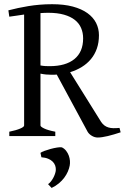

<svg xmlns="http://www.w3.org/2000/svg" viewBox="-20 -650 601 917"><path d="M24.4 0V-21Q57.6 -27.8 76.4 -35.9Q95.2 -43.9 95.2 -50.8V-580.6Q78.1 -578.1 60.3 -575.4Q42.5 -572.8 24.4 -570.3L20 -600.6Q43 -606.4 66.4 -611.6Q89.8 -616.7 115.2 -620.8Q140.6 -625 168.7 -627.4Q196.8 -629.9 229 -629.9Q285.6 -629.9 327.6 -618.7Q369.6 -607.4 397.5 -587.4Q425.3 -567.4 439 -540.3Q452.6 -513.2 452.6 -481.9Q452.6 -446.8 442.6 -418.2Q432.6 -389.6 414.3 -367.7Q396 -345.7 370.6 -330.1Q345.2 -314.5 314.9 -305.2L462.9 -67.9Q470.2 -57.1 478.8 -50.8Q487.3 -44.4 497.8 -41.3Q508.3 -38.1 521.2 -37.8Q534.2 -37.6 550.8 -39.1L556.2 -18.1Q523.9 -7.3 494.9 -0.2Q465.8 6.8 446.8 6.8Q432.6 6.8 419.2 -1Q405.8 -8.8 398.9 -20L251 -293.9Q244.6 -293 238.3 -293H225.1Q212.4 -293 199.7 -294.2Q187 -295.4 173.3 -298.3V-50.8Q173.3 -44.9 190.9 -36.4Q208.5 -27.8 244.1 -21V0ZM210.9 -588.9Q192.4 -588.9 173.3 -587.4V-337.4Q186.5 -335 196.3 -334.5Q206.1 -334 216.8 -334Q293.9 -334 335.4 -367.9Q377 -401.9 377 -466.8Q377 -493.7 367.4 -516.1Q357.9 -538.6 337.6 -554.7Q317.4 -570.8 285.9 -579.8Q254.4 -588.9 210.9 -588.9ZM313 140.6Q310.5 154.3 304 169.4Q297.4 184.6 286.9 198.7Q276.4 212.9 261.2 225.6Q246.1 238.3 226.6 247.6L209.5 229.5Q215.8 225.6 222.4 217.5Q229 209.5 234.1 200Q239.3 190.4 242.7 180.4Q246.1 170.4 246.6 162.1Q247.1 151.4 243.7 141.1Q240.2 130.9 231.9 122.3Q223.6 113.8 210.2 108.2Q196.8 102.5 177.7 101.1L173.3 80.1Q177.7 76.2 191.4 71Q205.1 65.9 221.2 61.5Q237.3 57.1 252.4 54.7Q267.6 52.2 275.4 53.7Q287.6 59.6 295.9 70.3Q304.2 81.1 308.6 93.3Q313 105.5 314 117.9Q314.9 130.4 313 140.6Z"/></svg>

Font: Gentium Plus Eur
Style: Regular
Weight: 400
Designer: J. Victor Gaultney, Annie Olsen, Iska Routamaa, Becca Hirsbrunner
Foundry: SIL International
Version: Version 5.000